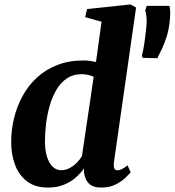

<svg xmlns="http://www.w3.org/2000/svg" viewBox="-20 -837 789 867"><path d="M494.5 -105Q492 -87 495.8 -77.5Q499.5 -68 510.5 -68Q518.5 -68 528.8 -72.5Q539 -77 556 -90.5L570 -58.5Q563.5 -51 546.5 -34.5Q529.5 -18 502.2 -4Q475 10 437.5 10Q399 10 380.8 -8.8Q362.5 -27.5 359 -61.5V-76.5Q345.5 -56.5 323 -36.2Q300.5 -16 269 -3Q237.5 10 197 10Q138.5 10 101.8 -18.2Q65 -46.5 47.8 -93Q30.5 -139.5 30.5 -195Q30.5 -250 43.5 -303.5Q56.5 -357 82.2 -404Q108 -451 147 -487Q186 -523 238.8 -543.5Q291.5 -564 358 -564Q371 -564 385.5 -562Q400 -560 413.5 -557L438.5 -739L364.5 -759.5L373 -796L569 -817L594.5 -803ZM403 -490Q391.5 -496 377.2 -499Q363 -502 347 -502Q310 -502 282.2 -483.2Q254.5 -464.5 235.5 -432.8Q216.5 -401 205 -361.5Q193.5 -322 188.2 -279.8Q183 -237.5 183 -198.5Q183 -159 192 -129.8Q201 -100.5 217.5 -84.5Q234 -68.5 256.5 -68.5Q276 -68.5 293.8 -77.8Q311.5 -87 326 -101.5Q340.5 -116 350 -131.5ZM690.5 -574 623.5 -576 621 -587Q626.5 -608 630.8 -635Q635 -662 639.5 -702Q643.5 -733.5 641.8 -755Q640 -776.5 636 -790.5L642.5 -810.5H745Q748 -799.5 748.5 -783.2Q749 -767 746 -738.5Q742.5 -704 733.2 -674Q724 -644 712.5 -619Q701 -594 690.5 -574Z"/></svg>

Font: Merriweather 28pt ExtraBold
Style: Italic
Weight: 800
Italic angle: -7.8°
Version: Version 2.101